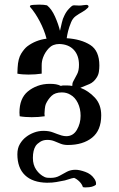

<svg xmlns="http://www.w3.org/2000/svg" viewBox="-20 -607 512 829"><path d="M199 161Q221 161 237 152Q253 143 269 134.5Q285 126 306 126Q323 126 348 135Q373 144 386 163Q390 168 393 175.5Q396 183 394 191Q380 202 352 202Q349 202 345.5 202Q342 202 338 201Q334 188 323 177Q312 166 300 161Q288 163 280 166Q272 169 260 172Q239 176 223 179Q207 182 183 182Q121 181 88 149.5Q55 118 55 59Q55 33 66 14.5Q77 -4 93 -16Q107 -27 126.5 -34.5Q146 -42 168 -42Q192 -42 209.5 -35Q227 -28 246 -22Q257 -19 266 -19Q296 -19 312 -46.5Q328 -74 328 -107Q328 -138 316 -162.5Q304 -187 284 -198Q268 -208 247 -208Q218 -208 202.5 -193Q187 -178 178 -158Q175 -151 173.5 -137Q172 -123 172 -116L173 -105Q160 -103 145.5 -102Q131 -101 117 -101Q104 -101 90 -102Q76 -103 65 -105Q65 -110 64.5 -113.5Q64 -117 64 -121Q64 -182 100 -212Q118 -227 142 -236Q166 -245 195 -245Q211 -245 222 -243Q233 -241 243 -236Q248 -238 253.5 -238Q259 -238 259 -238H270Q280 -238 292 -236Q292 -248 296 -255Q305 -272 313 -287Q321 -302 321 -327Q321 -368 298.5 -392Q276 -416 236 -417Q208 -417 191 -399Q174 -381 166 -359Q160 -343 160 -325V-289Q147 -287 132 -286Q117 -285 102 -285Q90 -285 77 -286Q64 -287 55 -289L56 -314Q58 -354 71.5 -375.5Q85 -397 98 -407Q134 -434 181 -440Q171 -478 151.5 -515Q132 -552 110 -577Q109 -578 109 -580Q109 -585 124 -586Q139 -587 148 -587H150Q170 -587 183 -584Q203 -568 217.5 -535.5Q232 -503 239 -474Q243 -491 247 -509Q251 -527 258 -540Q266 -557 277.5 -569Q289 -581 292 -582Q294 -584 301 -584Q306 -584 311.5 -583.5Q317 -583 322 -583Q331 -583 339 -584.5Q347 -586 353 -586Q359 -586 361.5 -582Q364 -578 359 -573Q348 -562 334 -554.5Q320 -547 307 -537.5Q294 -528 287 -511Q278 -489 274 -472.5Q270 -456 268 -442Q330 -438 369.5 -413Q409 -388 409 -324Q409 -311 407 -297.5Q405 -284 398 -273Q385 -252 366 -244Q347 -236 327 -228Q362 -215 389.5 -185.5Q417 -156 417 -109Q417 -44 377.5 -12.5Q338 19 273 19Q255 19 241.5 13.5Q228 8 214.5 2.5Q201 -3 184 -3Q167 -3 154 5Q141 13 134 23Q122 42 122 75Q122 105 136.5 126Q151 147 172 157Q178 160 185 160.5Q192 161 199 161Z"/></svg>

Font: Ponomar
Style: Regular
Weight: 400
Version: Version 1.301; ttfautohint (v1.8.4.7-5d5b)